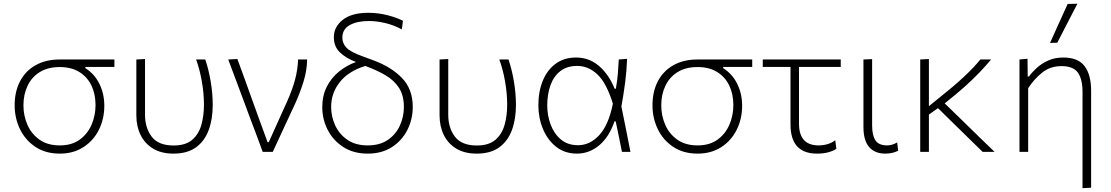

<svg xmlns="http://www.w3.org/2000/svg" viewBox="-20 -813 5947 1028"><path d="M300 9.5Q224 9.5 169.8 -26.5Q115.5 -62.5 87 -121.5Q58.5 -180.5 58.5 -249Q58.5 -323.5 87.8 -378.8Q117 -434 171.2 -464.2Q225.5 -494.5 299.5 -494.5H592.5V-454.5H437V-448Q486 -417.5 512.2 -364.2Q538.5 -311 538.5 -247Q538.5 -175.5 509 -117.2Q479.5 -59 426 -24.8Q372.5 9.5 300 9.5ZM300 -34.5Q364.5 -34.5 407 -65.5Q449.5 -96.5 470.5 -145.8Q491.5 -195 491.5 -250.5Q491.5 -310 469.2 -355.8Q447 -401.5 404.2 -427.8Q361.5 -454 300 -454Q236.5 -454 193.2 -427.2Q150 -400.5 127.8 -354Q105.5 -307.5 105.5 -249Q105.5 -193.5 127 -144.5Q148.5 -95.5 191.8 -65Q235 -34.5 300 -34.5Z M909 9.5Q844 9.5 799.8 -17.2Q755.5 -44 732.8 -90.2Q710 -136.5 710 -195.5V-494.5L756.5 -497V-198.5Q756.5 -128 792.5 -81Q828.5 -34 909.5 -34Q973.5 -34 1008.8 -64.2Q1044 -94.5 1058 -144Q1072 -193.5 1072 -252Q1072 -313.5 1060.5 -378.2Q1049 -443 1030 -494.5H1079Q1097 -442.5 1108 -377.2Q1119 -312 1119 -250.5Q1119 -175 1097.2 -116.2Q1075.5 -57.5 1029.2 -24Q983 9.5 909 9.5Z M1386.5 0Q1369 -47 1351.5 -95Q1333.5 -142.5 1316.5 -187.5L1284 -275.5Q1263.5 -329 1243 -385Q1222 -441 1202 -494.5L1251 -497Q1269 -448 1290.5 -389Q1311.5 -330 1333.8 -268.5Q1356 -207 1376.5 -150.5L1412.5 -52H1419L1520 -276Q1546 -335 1560 -387.5Q1574 -440 1576 -494.5H1624.5Q1623.5 -434.5 1604.5 -374Q1585.5 -313.5 1560 -257.5Q1530 -193.5 1500.2 -129Q1470.5 -64.5 1440.5 0Z M1949 9.5Q1872.5 9.5 1818 -25.8Q1763.5 -61 1734.5 -117.8Q1705.5 -174.5 1705.5 -239Q1705.5 -301 1729.8 -348.8Q1754 -396.5 1795 -429.8Q1836 -463 1886 -481Q1832.5 -501.5 1800 -532.5Q1767.5 -563.5 1767.5 -614.5Q1767.5 -669 1815.2 -706.8Q1863 -744.5 1952 -744.5Q2005.5 -744.5 2056.2 -731.2Q2107 -718 2137.5 -701.5L2131.5 -655.5Q2088 -679 2042 -689.8Q1996 -700.5 1955.5 -700.5Q1891.5 -700.5 1852.2 -678.5Q1813 -656.5 1813 -611Q1813 -581 1834.8 -557.8Q1856.5 -534.5 1922.5 -511L1978 -490.5Q2075 -455 2132.5 -395.2Q2190 -335.5 2190 -240.5Q2190 -174.5 2161.2 -117.5Q2132.5 -60.5 2078.5 -25.5Q2024.5 9.5 1949 9.5ZM1753 -240.5Q1753 -189 1774.5 -142Q1796 -95 1839.5 -64.8Q1883 -34.5 1949 -34.5Q2014 -34.5 2057 -64.2Q2100 -94 2121.2 -141Q2142.5 -188 2142.5 -240Q2142.5 -301 2117 -341.5Q2091.5 -382 2045 -409.5Q1998.5 -437 1935.5 -460Q1845 -431.5 1799 -373Q1753 -314.5 1753 -240.5Z M2532.5 9.5Q2467.5 9.5 2423.2 -17.2Q2379 -44 2356.2 -90.2Q2333.5 -136.5 2333.5 -195.5V-494.5L2380 -497V-198.5Q2380 -128 2416 -81Q2452 -34 2533 -34Q2597 -34 2632.2 -64.2Q2667.5 -94.5 2681.5 -144Q2695.5 -193.5 2695.5 -252Q2695.5 -313.5 2684 -378.2Q2672.5 -443 2653.5 -494.5H2702.5Q2720.5 -442.5 2731.5 -377.2Q2742.5 -312 2742.5 -250.5Q2742.5 -175 2720.8 -116.2Q2699 -57.5 2652.8 -24Q2606.5 9.5 2532.5 9.5Z M3069.5 9.5Q3004 9.5 2957.8 -27Q2911.5 -63.5 2887 -122.8Q2862.5 -182 2862.5 -249Q2862.5 -323 2886.2 -380.8Q2910 -438.5 2955 -471.8Q3000 -505 3064.5 -505Q3135 -505 3187.5 -459.5Q3240 -414 3271 -338H3277.5Q3285 -381 3288.2 -420.2Q3291.5 -459.5 3293 -494.5L3337.5 -498Q3335.5 -435.5 3327 -370.2Q3318.5 -305 3307 -243Q3319.5 -182 3331.5 -121.5Q3343.5 -61 3355.5 0H3310Q3301.5 -41 3293.5 -82Q3285 -122.5 3276.5 -163H3270Q3241.5 -79.5 3188.2 -35Q3135 9.5 3069.5 9.5ZM3075 -35.5Q3138.5 -35.5 3188.5 -89.5Q3238.5 -143.5 3261.5 -258Q3227.5 -368 3179.2 -414Q3131 -460 3070.5 -460Q3014.5 -460 2979 -431.5Q2943.5 -403 2926.8 -355Q2910 -307 2910 -249Q2910 -195 2928.2 -146Q2946.5 -97 2983.2 -66.2Q3020 -35.5 3075 -35.5Z M3715 9.5Q3639 9.5 3584.8 -26.5Q3530.5 -62.5 3502 -121.5Q3473.5 -180.5 3473.5 -249Q3473.5 -323.5 3502.8 -378.8Q3532 -434 3586.2 -464.2Q3640.5 -494.5 3714.5 -494.5H4007.5V-454.5H3852V-448Q3901 -417.5 3927.2 -364.2Q3953.5 -311 3953.5 -247Q3953.5 -175.5 3924 -117.2Q3894.5 -59 3841 -24.8Q3787.5 9.5 3715 9.5ZM3715 -34.5Q3779.5 -34.5 3822 -65.5Q3864.5 -96.5 3885.5 -145.8Q3906.5 -195 3906.5 -250.5Q3906.5 -310 3884.2 -355.8Q3862 -401.5 3819.2 -427.8Q3776.5 -454 3715 -454Q3651.5 -454 3608.2 -427.2Q3565 -400.5 3542.8 -354Q3520.5 -307.5 3520.5 -249Q3520.5 -193.5 3542 -144.5Q3563.5 -95.5 3606.8 -65Q3650 -34.5 3715 -34.5Z M4354.5 9.5Q4212.5 9.5 4212.5 -146.5V-454.5H4064V-494.5H4481.5V-454.5H4258V-151Q4258 -34.5 4363 -34.5Q4386.5 -34.5 4410.5 -41.2Q4434.5 -48 4452 -62.5L4458 -16.5Q4444 -6 4417 1.8Q4390 9.5 4354.5 9.5Z M4720 9.5Q4663.5 9.5 4633.2 -26Q4603 -61.5 4603 -133V-494.5L4649.5 -496.5V-142Q4649.5 -88 4667.5 -61.2Q4685.5 -34.5 4729.5 -34.5Q4757.5 -34.5 4783.5 -50.5L4789 -6Q4759 9.5 4720 9.5Z M4907 0V-494.5L4953.5 -497V-244.5L5006.5 -287.5Q5082.5 -347.5 5137.8 -398.8Q5193 -450 5229 -494.5H5286.5Q5258 -460.5 5225 -425.8Q5192 -391 5147 -350.5Q5102 -310 5038 -259.5L5136.5 -164Q5174.5 -126.5 5218.2 -84Q5262 -41.5 5305 0H5241Q5205 -35 5171 -68.5Q5137 -102 5101.5 -136.5L5002 -234L4953.5 -199.5V0Z M5776 194.5V-321Q5776 -389 5751.2 -424Q5726.5 -459 5663.5 -459Q5603 -459 5559.8 -424.2Q5516.5 -389.5 5485 -340.5V0H5438.5V-494.5L5481.5 -498.5L5482.5 -403.5H5489.5Q5504.5 -425 5530 -448.5Q5555.5 -472 5591.2 -488.5Q5627 -505 5673 -505Q5752 -505 5787 -459Q5822 -413 5822 -327.5V192ZM5602 -583Q5626 -636 5649.5 -688.5Q5673 -740.5 5696.5 -792L5748.5 -793Q5721 -740.5 5694.5 -688.5Q5668 -636.5 5641 -584.5Z"/></svg>

Font: Heraclito ExtraLight
Style: Regular
Weight: 200
Designer: Kostas Bartsokas (font) & Cristiano Sobral (main changes)
Foundry: Kostas Bartsokas (font) & Cristiano Sobral (main changes)
Version: Version 1.00;July 8, 2020;FontCreator 13.0.0.2655 64-bit